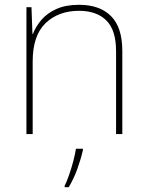

<svg xmlns="http://www.w3.org/2000/svg" viewBox="-20 -558 613 799"><path d="M309 -538Q395 -538 442 -491Q489 -444 489 -346V0H463V-345Q463 -433 422.5 -473Q382 -513 309 -513Q223 -513 169.5 -461.5Q116 -410 116 -302V0H90V-528H111L115 -417H117Q129 -448 152.5 -475.5Q176 -503 214.5 -520.5Q253 -538 309 -538ZM325 67Q316 106 301.5 146Q287 186 266 221H249V215Q257 200 267 171.5Q277 143 285 112.5Q293 82 296 61H325Z"/></svg>

Font: Noto Sans Oriya Thin
Style: Regular
Weight: 100
Designer: Amélie Bonet and Sol Matas
Foundry: Google LLC
Version: Version 2.006; ttfautohint (v1.8.4.7-5d5b)